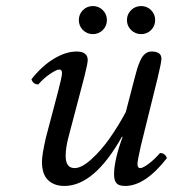

<svg xmlns="http://www.w3.org/2000/svg" viewBox="-20 -611 577 641"><path d="M389.2 -153.8 387.2 -154.8Q294.9 9.8 194.8 9.8Q160.6 9.8 140.4 -9.8Q120.1 -29.3 120.1 -70.8Q120.1 -93.8 132.8 -149.9L173.8 -305.2Q187 -355 187 -367.2Q187 -378.9 178.2 -378.9Q168.9 -378.9 147.5 -364.5Q126 -350.1 107.9 -329.1Q90.8 -329.1 85 -346.2Q119.1 -390.1 159.4 -414.6Q199.7 -439 235.8 -439Q272.9 -439 272.9 -410.2Q272.9 -400.9 262.2 -356.9L208 -150.9Q199.2 -116.2 199.2 -90.8Q199.2 -49.8 229 -49.8Q252.4 -49.8 284.9 -79.1Q317.4 -108.4 346.2 -149.4Q375 -190.4 399.9 -236.8L431.2 -356.9Q435.1 -372.6 438.7 -383.8Q442.4 -395 448.7 -409.4Q455.1 -423.8 464.6 -431.4Q474.1 -439 485.8 -439Q519 -439 519 -415Q519 -403.3 505.9 -349.1L450.2 -124Q439 -74.2 439 -64Q439 -49.8 448.2 -49.8Q457 -49.8 476.3 -64.2Q495.6 -78.6 514.2 -100.1Q531.2 -100.1 537.1 -83Q464.8 9.8 397.9 9.8Q376.5 9.8 368.7 0.5Q360.8 -8.8 360.8 -28.8Q360.8 -75.7 389.2 -153.8ZM417.7 -510.7Q403.8 -524.4 403.8 -543.9Q403.8 -563.5 417.7 -577.1Q431.6 -590.8 451.2 -590.8Q470.7 -590.8 484.4 -577.1Q498 -563.5 498 -543.9Q498 -524.4 484.4 -510.7Q470.7 -497.1 451.2 -497.1Q431.6 -497.1 417.7 -510.7ZM256.8 -510.7Q243.2 -524.4 243.2 -543.9Q243.2 -563.5 256.8 -577.1Q270.5 -590.8 290 -590.8Q309.6 -590.8 323.2 -577.1Q336.9 -563.5 336.9 -543.9Q336.9 -524.4 323.2 -510.7Q309.6 -497.1 290 -497.1Q270.5 -497.1 256.8 -510.7Z"/></svg>

Font: Common Serif
Style: Italic
Weight: 400
Italic angle: -12°
Designer: Philipp H. Poll, Khaled Hosny
Foundry: Stefan Peev, Context Ltd.
Version: Version 1.026